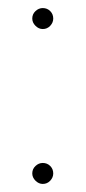

<svg xmlns="http://www.w3.org/2000/svg" viewBox="-20 -486 212 476"><path d="M60 -440Q60 -451 68 -458.5Q76 -466 86 -466Q97 -466 104.5 -458.5Q112 -451 112 -440Q112 -430 104.5 -422Q97 -414 86 -414Q76 -414 68 -422Q60 -430 60 -440ZM60 -56Q60 -67 68 -74.5Q76 -82 86 -82Q97 -82 104.5 -74.5Q112 -67 112 -56Q112 -46 104.5 -38Q97 -30 86 -30Q76 -30 68 -38Q60 -46 60 -56Z"/></svg>

Font: Prompt Thin
Style: Regular
Weight: 250
Designer: Katatrad Team
Foundry: CadsonDemak
Version: Version 1.001